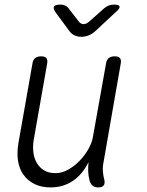

<svg xmlns="http://www.w3.org/2000/svg" viewBox="-20 -805 640 835"><path d="M407 10Q391 10 382 2Q373 -6 369 -22Q364 -41 363.5 -60Q363 -79 365 -100Q339 -47 297 -18.5Q255 10 200 10Q160 10 130.5 -4.5Q101 -19 82.5 -44.5Q64 -70 58.5 -105Q53 -140 60 -182L121 -528Q123 -544 132.5 -552Q142 -560 159 -560Q176 -560 182 -552Q188 -544 185 -528L127 -199Q122 -170 125 -143.5Q128 -117 140 -96.5Q152 -76 172 -64Q192 -52 222 -52Q249 -52 276 -67Q303 -82 325.5 -105Q348 -128 364 -156Q380 -184 384 -209L441 -528Q443 -544 452.5 -552Q462 -560 479 -560Q496 -560 502 -552Q508 -544 505 -528L430 -98Q426 -79 427.5 -59.5Q429 -40 434 -22Q437 -6 430.5 2Q424 10 407 10ZM243 -785Q255 -785 263.5 -781Q272 -777 279 -768L322 -712Q331 -700 343.5 -700Q356 -700 369 -712L433 -769Q443 -777 453 -781Q463 -785 475 -785Q498 -785 500 -776.5Q502 -768 483 -752L396 -671Q382 -658 366.5 -651.5Q351 -645 334 -645Q317 -645 303.5 -651.5Q290 -658 281 -671L222 -751Q210 -768 215 -776.5Q220 -785 243 -785Z"/></svg>

Font: Maple Mono ExtraLight
Style: Italic
Weight: 275
Italic angle: -10°
Monospace: yes
Designer: subframe7536
Version: Version 7.000